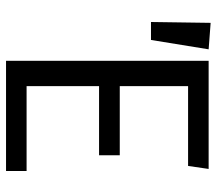

<svg xmlns="http://www.w3.org/2000/svg" viewBox="-62 -674 735 652"><g transform="rotate(90 306.0 -347.5)"><path d="M57.1 -694.8 147 -688 115.2 -492.2H54.2ZM553.2 -688 543 -618.2H272V-386.2H506.8V-315.9H272V-69.8H560.1V0H186V-688Z"/></g></svg>

Font: Fira Sans Book
Style: Regular
Weight: 350
Designer: Carrois Corporate & Edenspiekermann AG
Foundry: Carrois Corporate GbR & Edenspiekermann AG
Version: Version 4.203;PS 004.203;hotconv 1.0.88;makeotf.lib2.5.64775